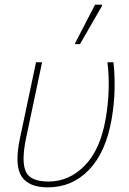

<svg xmlns="http://www.w3.org/2000/svg" viewBox="-20 -796 556 826"><path d="M186 10Q103 10 72.5 -37.5Q42 -85 65 -197L135 -528H161L92 -201Q72 -105 90 -60Q108 -15 189 -15Q277 -15 344 -83Q411 -151 434 -282Q446 -349 447.5 -414Q449 -479 442 -528H468Q474 -479 473 -415.5Q472 -352 460 -282Q435 -140 362.5 -65Q290 10 186 10ZM303 -606 304 -612 389 -776H419L418 -769L324 -606Z"/></svg>

Font: Noto Sans Thin
Style: Italic
Weight: 100
Italic angle: -12°
Designer: Monotype Design Team
Foundry: Monotype Imaging Inc.
Version: Version 2.013; ttfautohint (v1.8.4.7-5d5b)